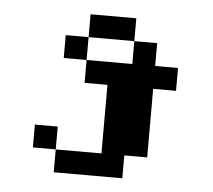

<svg xmlns="http://www.w3.org/2000/svg" viewBox="-40 -481 580 523"><g transform="rotate(5 250.0 -219.0)"><path d="M187.5 -437.5H312.5V-375H187.5ZM125 -375H187.5V-312.5H125ZM312.5 -375H375V-312.5H437.5V-250H375V-62.5H312.5V0H125V-62.5H250V-250H187.5V-312.5H312.5ZM62.5 -125H125V-62.5H62.5Z"/></g></svg>

Font: Half Eighties
Style: Regular
Weight: 400
Monospace: yes
Designer: Jayvee Enaguas (HarvettFox96)
Version: 20191127.01dev02